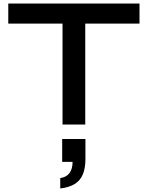

<svg xmlns="http://www.w3.org/2000/svg" viewBox="-20 -707 839 1090"><path d="M335 0V-573H27V-687H772V-573H464V0ZM322 363V304Q357 299 374.5 275.5Q392 252 392 212H333V82H465V196Q465 248 450 283.5Q435 319 403.5 338Q372 357 322 363Z"/></svg>

Font: Archivo Expanded Medium
Style: Regular
Weight: 500
Width: 7
Designer: Hector Gatti
Foundry: Omnibus-Type
Version: Version 2.001